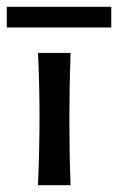

<svg xmlns="http://www.w3.org/2000/svg" viewBox="-71 -545 348 566"><path d="M137 1H41Q50 -210 41 -389H137Q130 -191 137 1ZM257 -525V-464H-51V-525Z"/></svg>

Font: GFS Neohellenic Rg
Style: Bold
Weight: 700
Designer: Designed by Takis Katsoulidis and George D. Matthiopoulos.
Foundry: Designed by Takis Katsoulidis and George D. Matthiopoulos.
Version: Version 1.0